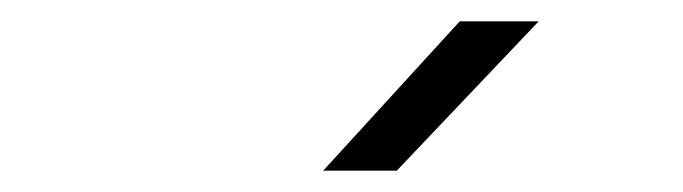

<svg xmlns="http://www.w3.org/2000/svg" viewBox="-20 -805 640 180"><path d="M283 -645H352L485 -785H411Z"/></svg>

Font: JetBrains Mono ExtraLight
Style: Italic
Weight: 240
Italic angle: -9°
Monospace: yes
Designer: Philipp Nurullin, Konstantin Bulenkov
Foundry: JetBrains
Version: Version 2.305